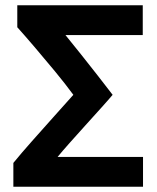

<svg xmlns="http://www.w3.org/2000/svg" viewBox="-20 -713 600 733"><path d="M31 0V-91Q62 -129 102 -174Q142 -219 183.5 -265.5Q225 -312 260 -351Q230 -392 190 -440.5Q150 -489 111.5 -534Q73 -579 46 -609V-693H525V-579H230Q258 -545 290 -504.5Q322 -464 353.5 -424Q385 -384 410 -351Q395 -333 367 -302Q339 -271 307 -235.5Q275 -200 246 -167.5Q217 -135 200 -114H526V0Z"/></svg>

Font: Ubuntu Sans Mono
Style: Regular
Weight: 400
Monospace: yes
Designer: Dalton Maag Ltd
Foundry: Dalton Maag Ltd
Version: Version 1.006